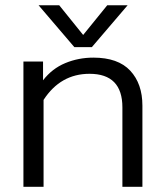

<svg xmlns="http://www.w3.org/2000/svg" viewBox="-20 -716 631 736"><path d="M265.1 -535.2 127.9 -695.8H207L298.8 -582L391.1 -695.8H469.2L332 -535.2ZM69.8 0V-480H145V-408.2Q179.7 -453.1 230.2 -474.1Q280.8 -495.1 337.9 -495.1Q432.6 -495.1 479.2 -445.1Q525.9 -395 525.9 -311V0H449.2V-304.2Q449.2 -433.1 323.2 -433.1Q211.9 -433.1 147 -333V0Z"/></svg>

Font: Prompt Light
Style: Regular
Weight: 300
Designer: Katatrad Team
Foundry: CadsonDemak
Version: Version 1.000;PS 001.000;hotconv 1.0.88;makeotf.lib2.5.64775